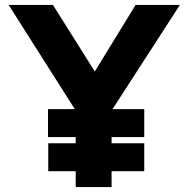

<svg xmlns="http://www.w3.org/2000/svg" viewBox="-20 -756 762 776"><path d="M174 -315H563V-202H174ZM175 -177H563V-64H175ZM286 -309 15 -736H194L384 -434L341 -431L528 -736H707L431 -309V0H286Z"/></svg>

Font: Josefin Sans Thin
Style: Bold
Weight: 700
Version: Version 2.000